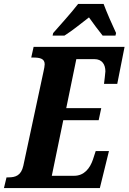

<svg xmlns="http://www.w3.org/2000/svg" viewBox="-40 -951 650 971"><path d="M226 -771H286C327 -797 362 -826 410 -863C429 -836 461 -793 479 -771H544L547 -784C529 -822 499 -890 484 -931H355C319 -884 262 -822 229 -784ZM-20 0H465L511 -187H444L430 -144C415 -100 386 -62 335 -62H222L280 -343H459L472 -404H295L346 -652H437C477 -652 493 -624 493 -590C493 -582 487 -536 486 -527H553L590 -714H130L118 -660H128C163 -660 186 -654 186 -626C186 -617 183 -603 180 -589L78 -113C67 -63 38 -54 3 -54H-7Z"/></svg>

Font: Noto Serif Condensed Extra
Style: Italic
Weight: 800
Width: 3
Italic angle: -12°
Designer: Monotype Design Team
Foundry: Monotype Imaging Inc.
Version: Version 1.901